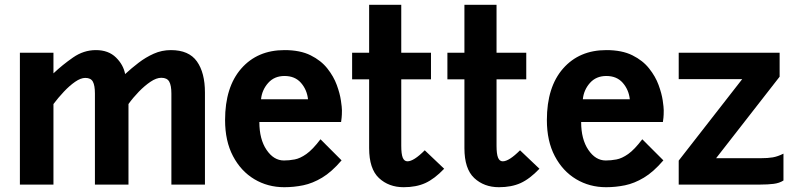

<svg xmlns="http://www.w3.org/2000/svg" viewBox="-20 -770 3321 801"><path d="M63 0V-550H203V-464Q240.5 -499.5 284.8 -530.2Q329 -561 380 -561Q432.5 -561 463.8 -530.2Q495 -499.5 502 -461Q528.5 -485.5 558.2 -508.2Q588 -531 621.5 -546Q655 -561 693 -561Q768 -561 801.5 -513.8Q835 -466.5 835 -384V0H695V-379.5Q695 -413.5 686 -429.5Q677 -445.5 653 -445.5Q632.5 -445.5 608 -429Q583.5 -412.5 559.2 -387.5Q535 -362.5 516 -336V0H376V-379.5Q376 -413.5 367.5 -429.2Q359 -445 336 -445Q317 -445 293.5 -428.8Q270 -412.5 246.5 -387.5Q223 -362.5 203 -336V0Z M1166 11Q1097 11 1041 -22.5Q985 -56 952 -118.8Q919 -181.5 919 -269Q919 -407 986.5 -484Q1054 -561 1167 -561Q1232.5 -561 1276 -539.2Q1319.5 -517.5 1345.8 -484.2Q1372 -451 1385 -415.5Q1398 -380 1402.2 -351Q1406.5 -322 1406.5 -310Q1406.5 -289.5 1405.2 -278.8Q1404 -268 1403 -261H1062Q1062 -189 1092 -144.8Q1122 -100.5 1164.5 -100.5Q1186.5 -100.5 1209.2 -104.8Q1232 -109 1258.2 -127.5Q1284.5 -146 1317 -189L1405 -101Q1363.5 -52.5 1323.8 -28.8Q1284 -5 1245 3Q1206 11 1166 11ZM1069 -356H1265Q1260.5 -396 1235.5 -424.5Q1210.5 -453 1167 -453Q1124.5 -453 1098.8 -424Q1073 -395 1069 -356Z M1664 11Q1602 11 1561 -27.2Q1520 -65.5 1520 -152V-439H1449V-550H1520V-750H1654V-550H1778V-439H1654V-162Q1654 -127.5 1660.2 -112.2Q1666.5 -97 1680 -97Q1706 -97 1752 -143L1833 -66Q1792.5 -23.5 1754.2 -6.2Q1716 11 1664 11Z M2061.5 11Q1999.5 11 1958.5 -27.2Q1917.5 -65.5 1917.5 -152V-439H1846.5V-550H1917.5V-750H2051.5V-550H2175.5V-439H2051.5V-162Q2051.5 -127.5 2057.8 -112.2Q2064 -97 2077.5 -97Q2103.5 -97 2149.5 -143L2230.5 -66Q2190 -23.5 2151.8 -6.2Q2113.5 11 2061.5 11Z M2508.5 11Q2439.5 11 2383.5 -22.5Q2327.5 -56 2294.5 -118.8Q2261.5 -181.5 2261.5 -269Q2261.5 -407 2329 -484Q2396.5 -561 2509.5 -561Q2575 -561 2618.5 -539.2Q2662 -517.5 2688.2 -484.2Q2714.5 -451 2727.5 -415.5Q2740.5 -380 2744.8 -351Q2749 -322 2749 -310Q2749 -289.5 2747.8 -278.8Q2746.5 -268 2745.5 -261H2404.5Q2404.5 -189 2434.5 -144.8Q2464.5 -100.5 2507 -100.5Q2529 -100.5 2551.8 -104.8Q2574.5 -109 2600.8 -127.5Q2627 -146 2659.5 -189L2747.5 -101Q2706 -52.5 2666.2 -28.8Q2626.5 -5 2587.5 3Q2548.5 11 2508.5 11ZM2411.5 -356H2607.5Q2603 -396 2578 -424.5Q2553 -453 2509.5 -453Q2467 -453 2441.2 -424Q2415.5 -395 2411.5 -356Z M2811.5 0V-100L3076.5 -440H2811.5V-550H3232.5V-450L2967.5 -110H3153.5Q3183.5 -110 3204 -113.5Q3224.5 -117 3248.5 -129V-17Q3231.5 -6 3207.5 -3Q3183.5 0 3152.5 0Z"/></svg>

Font: Junction
Style: Bold
Weight: 700
Designer: Caroline Hadilaksono
Foundry: Caroline Hadilaksono, Tyler Finck, The League of Moveable Type
Version: Version 2.000; ttfautohint (v1.8.3)